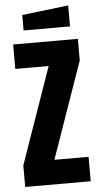

<svg xmlns="http://www.w3.org/2000/svg" viewBox="-59 -903 491 940"><g transform="rotate(-5 187.0 -433.5)"><path d="M26 0V-106L192 -580H28V-700H346V-594L180 -120H348V0ZM85 -764V-840L313 -867V-764Z"/></g></svg>

Font: Tektur Condensed SemiBold
Style: Regular
Weight: 600
Width: 3
Designer: Adam Jagosz
Foundry: Adam Jagosz
Version: Version 1.005;gftools[0.9.30]